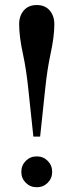

<svg xmlns="http://www.w3.org/2000/svg" viewBox="-20 -747 298 778"><path d="M57.6 -648.9Q57.6 -682.6 76.4 -704.6Q95.2 -726.6 128.9 -726.6Q162.6 -726.6 181.4 -704.6Q200.2 -682.6 200.2 -648.9Q200.2 -598.6 184.6 -527.3Q171.4 -465.8 163.6 -391.1L142.6 -193.4H115.2L94.2 -391.1Q86.4 -465.8 73.2 -527.3Q57.6 -598.6 57.6 -648.9ZM84.5 -6.3Q66.4 -24.4 66.4 -50.8Q66.4 -77.1 84.5 -95.2Q102.5 -113.3 128.9 -113.3Q155.3 -113.3 173.3 -95.2Q191.4 -77.1 191.4 -50.8Q191.4 -24.4 173.3 -6.3Q155.3 11.7 128.9 11.7Q102.5 11.7 84.5 -6.3Z"/></svg>

Font: Theano Modern
Style: Regular
Weight: 400
Designer: Alexey Kryukov
Version: Version 2.00